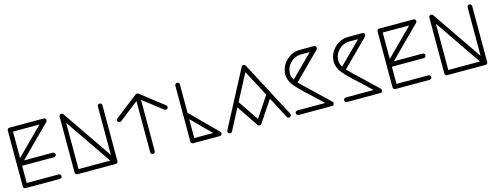

<svg xmlns="http://www.w3.org/2000/svg" viewBox="-21 -1590 6315 2442"><g transform="rotate(-15 3136.5 -368.5)"><path d="M68.8 0C68.8 17.6 81.5 29.8 99.1 29.8H548.8C564.9 29.8 579.1 16.1 579.1 0C579.1 -16.1 564.9 -29.8 548.8 -29.8H128.9V-255.9H548.8C564.9 -255.9 579.1 -270 579.1 -285.6C579.1 -301.8 564.9 -315.9 548.8 -315.9H170.9L569.8 -714.8C576.2 -721.2 579.1 -728 579.1 -735.4C579.1 -739.3 578.1 -743.2 576.7 -747.6C571.3 -759.8 562 -766.1 548.8 -766.1H99.1C81.5 -766.1 68.8 -753.4 68.8 -735.8ZM128.9 -706.1H477.1L128.9 -357.9Z M751 0C751 17.6 763.2 29.8 780.8 29.8H1280.8C1303.7 29.8 1314.9 20 1314.9 0V-735.8C1314.9 -752 1300.8 -766.1 1284.7 -766.1C1269 -766.1 1254.9 -752 1254.9 -735.8V-97.2L806.2 -752.9C799.8 -761.7 792 -766.1 782.7 -766.1C779.3 -766.6 775.4 -766.1 772 -764.6C757.8 -760.3 751 -750.5 751 -735.8ZM811 -639.2 1228 -29.8H811Z M1455.6 -524.9C1447.8 -518.6 1443.8 -510.7 1443.8 -500.5C1443.8 -493.7 1445.8 -487.8 1450.2 -482.4C1460.4 -470.2 1480 -467.8 1491.7 -477.1L1746.6 -674.8V0C1746.6 16.1 1760.7 29.8 1776.4 29.8C1792.5 29.8 1806.6 16.1 1806.6 0V-674.8L2062 -477.1C2073.7 -467.8 2093.8 -470.2 2103.5 -482.4C2107.4 -487.8 2109.4 -494.1 2109.4 -500.5C2109.9 -502 2109.9 -502.9 2109.4 -504.4C2107.9 -512.7 2104 -519.5 2097.7 -524.9L1794.9 -759.8L1776.9 -767.1C1770.5 -766.6 1764.6 -764.2 1758.8 -759.8L1455.6 -524.9Z M2274.9 0C2274.9 17.6 2287.1 29.8 2304.7 29.8H2655.8C2668.9 30.3 2678.2 23.9 2683.1 11.7C2685.1 7.3 2686 2.9 2686 -1C2686 -8.3 2683.1 -14.6 2676.8 -21L2335 -362.8V-735.8C2335 -752 2320.8 -766.1 2304.7 -766.1C2289.1 -766.1 2274.9 -752 2274.9 -735.8ZM2335 -278.8 2584 -29.8H2335Z M2764.2 8.8C2771 33.7 2807.6 37.6 2819.8 14.2L2965.8 -265.1L3155.8 17.1C3161.6 25.4 3169.9 29.8 3180.7 29.8C3191.4 30.3 3199.7 25.9 3205.6 17.1L3393.6 -265.1L3540.5 14.2C3552.2 37.1 3590.3 34.2 3596.2 8.8C3597.2 5.9 3597.7 2.9 3597.7 -0.5C3597.7 -5.4 3596.7 -9.8 3594.7 -14.2L3205.6 -750C3200.2 -760.7 3191.9 -766.1 3179.7 -766.1C3167.5 -766.1 3158.7 -760.7 3152.8 -750L2765.6 -14.2C2763.7 -9.8 2762.7 -4.9 2762.7 -0.5C2762.7 2.4 2763.2 5.4 2764.2 8.8ZM3179.7 -671.9 3361.8 -326.2 3180.7 -54.2 2997.6 -325.2Z M3662.1 -503.9C3662.1 -459.5 3681.6 -414.1 3707 -377.4C3719.7 -359.4 3739.3 -336.4 3765.6 -309.1C3792 -281.7 3816.9 -256.8 3840.8 -234.9L3941.9 -141.6L4059.1 -29.8H3693.4C3675.8 -29.8 3663.1 -16.1 3663.1 0C3663.1 16.1 3675.8 29.8 3693.4 29.8H4132.3C4145.5 30.3 4154.8 23.9 4159.7 11.7C4161.1 7.3 4162.1 2.9 4162.1 -1C4162.6 -8.3 4159.7 -14.6 4153.3 -21L3946.3 -219.2C3864.3 -294.9 3811 -346.2 3787.1 -373L4129.4 -714.8C4135.3 -721.2 4138.2 -728 4138.2 -735.4C4138.2 -739.3 4137.2 -743.2 4135.7 -747.6C4130.9 -759.8 4121.6 -766.1 4108.4 -766.1H3924.3C3852.5 -766.1 3790.5 -740.2 3739.3 -689C3688 -637.7 3662.1 -575.7 3662.1 -503.9ZM3722.2 -497.1C3722.7 -498.5 3723.1 -499.5 3723.1 -501C3723.1 -502.9 3722.7 -504.9 3722.2 -506.8C3722.7 -561.5 3742.7 -608.4 3782.2 -647.5C3821.8 -686.5 3869.1 -706.1 3924.3 -706.1H4036.1L3750 -420.9C3732.9 -447.8 3723.6 -473.1 3722.2 -497.1Z M4298.8 -503.9C4298.8 -459.5 4318.4 -414.1 4343.8 -377.4C4356.4 -359.4 4376 -336.4 4402.3 -309.1C4428.7 -281.7 4453.6 -256.8 4477.5 -234.9L4578.6 -141.6L4695.8 -29.8H4330.1C4312.5 -29.8 4299.8 -16.1 4299.8 0C4299.8 16.1 4312.5 29.8 4330.1 29.8H4769C4782.2 30.3 4791.5 23.9 4796.4 11.7C4797.9 7.3 4798.8 2.9 4798.8 -1C4799.3 -8.3 4796.4 -14.6 4790 -21L4583 -219.2C4501 -294.9 4447.8 -346.2 4423.8 -373L4766.1 -714.8C4772 -721.2 4774.9 -728 4774.9 -735.4C4774.9 -739.3 4773.9 -743.2 4772.5 -747.6C4767.6 -759.8 4758.3 -766.1 4745.1 -766.1H4561C4489.3 -766.1 4427.2 -740.2 4376 -689C4324.7 -637.7 4298.8 -575.7 4298.8 -503.9ZM4358.9 -497.1C4359.4 -498.5 4359.9 -499.5 4359.9 -501C4359.9 -502.9 4359.4 -504.9 4358.9 -506.8C4359.4 -561.5 4379.4 -608.4 4418.9 -647.5C4458.5 -686.5 4505.9 -706.1 4561 -706.1H4672.9L4386.7 -420.9C4369.6 -447.8 4360.4 -473.1 4358.9 -497.1Z M4937.5 0C4937.5 17.6 4950.2 29.8 4967.8 29.8H5417.5C5433.6 29.8 5447.8 16.1 5447.8 0C5447.8 -16.1 5433.6 -29.8 5417.5 -29.8H4997.6V-255.9H5417.5C5433.6 -255.9 5447.8 -270 5447.8 -285.6C5447.8 -301.8 5433.6 -315.9 5417.5 -315.9H5039.6L5438.5 -714.8C5444.8 -721.2 5447.8 -728 5447.8 -735.4C5447.8 -739.3 5446.8 -743.2 5445.3 -747.6C5439.9 -759.8 5430.7 -766.1 5417.5 -766.1H4967.8C4950.2 -766.1 4937.5 -753.4 4937.5 -735.8ZM4997.6 -706.1H5345.7L4997.6 -357.9Z M5619.6 0C5619.6 17.6 5631.8 29.8 5649.4 29.8H6149.4C6172.4 29.8 6183.6 20 6183.6 0V-735.8C6183.6 -752 6169.4 -766.1 6153.3 -766.1C6137.7 -766.1 6123.5 -752 6123.5 -735.8V-97.2L5674.8 -752.9C5668.5 -761.7 5660.6 -766.1 5651.4 -766.1C5647.9 -766.6 5644 -766.1 5640.6 -764.6C5626.5 -760.3 5619.6 -750.5 5619.6 -735.8ZM5679.7 -639.2 6096.7 -29.8H5679.7Z"/></g></svg>

Font: Nemoy
Style: Medium
Weight: 500
Designer: BSozoo
Foundry: BSozoo
Version: Version 001.000